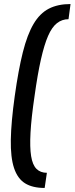

<svg xmlns="http://www.w3.org/2000/svg" viewBox="-20 -825 369 950"><path d="M201 105Q141 105 104 82Q67 59 49.5 6.5Q32 -46 33.5 -133.5Q35 -221 53 -350Q71 -479 93 -566.5Q115 -654 146 -706.5Q177 -759 221.5 -782Q266 -805 329 -805L319 -730Q287 -730 262 -710.5Q237 -691 218 -647.5Q199 -604 182.5 -531Q166 -458 151 -350Q135 -242 131 -169Q127 -96 134 -52.5Q141 -9 160.5 10.5Q180 30 212 30Z"/></svg>

Font: Pathway Extreme Condensed Medium
Style: Italic
Weight: 500
Width: 3
Italic angle: -8°
Version: Version 1.001;gftools[0.9.26]